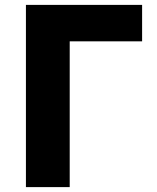

<svg xmlns="http://www.w3.org/2000/svg" viewBox="-20 -765 640 785"><path d="M86 0H265V-596H561V-745H86Z"/></svg>

Font: Noto Sans CJK TC Black
Style: Regular
Weight: 900
Designer: Ryoko NISHIZUKA 西塚涼子 (kana, bopomofo & ideographs); Paul D. Hunt (Latin, Greek & Cyrillic); Sandoll Communications 산돌커뮤니
Foundry: Adobe
Version: Version 2.004;hotconv 1.0.118;makeotfexe 2.5.65603